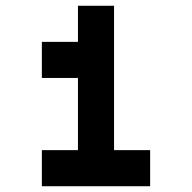

<svg xmlns="http://www.w3.org/2000/svg" viewBox="-20 -895 665 665"><path d="M250 -875H375V-375H500V-250H125V-375H250V-625H125V-750H250Z"/></svg>

Font: Dogica Pixel
Style: Regular
Weight: 400
Designer: Roberto Mocci
Version: Version 001.000